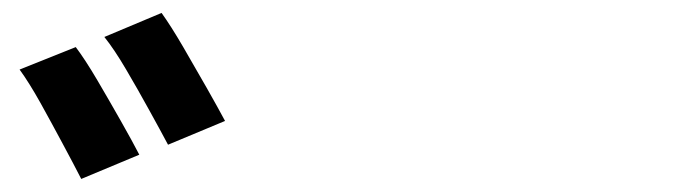

<svg xmlns="http://www.w3.org/2000/svg" viewBox="-20 -872 1040 294"><path d="M96 -799.9Q110.4 -780.8 128.9 -749.4Q147.4 -717.9 165.2 -686.5Q183 -655.1 193.3 -635.1L104.4 -598Q92.9 -620.5 76 -651.9Q59.2 -683.3 41.9 -714.5Q24.5 -745.6 10 -765.5ZM227.4 -852.2Q241.7 -832.3 260.2 -800.6Q278.7 -768.8 296.5 -737.5Q314.2 -706.3 324.6 -686.8L237.3 -650.4Q225.6 -672.4 208.3 -703.7Q191.1 -735 173.1 -765.6Q155.1 -796.3 139.8 -815.4Z"/></svg>

Font: Noto Sans KR Thin
Style: Regular
Weight: 100
Designer: Ryoko NISHIZUKA 西塚涼子 (kana, bopomofo & ideographs); Paul D. Hunt (Latin, Greek & Cyrillic); Sandoll Communications 산돌커뮤니
Foundry: Adobe
Version: Version 2.004-H2;hotconv 1.0.118;makeotfexe 2.5.65603